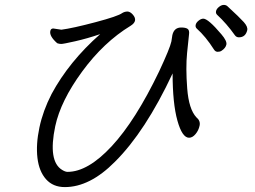

<svg xmlns="http://www.w3.org/2000/svg" viewBox="-20 -755 1040 782"><path d="M808 -679Q828 -679 882 -615Q905 -588 902 -573.5Q899 -559 882 -548Q876 -544 866.5 -544Q857 -544 851 -554Q818 -606 781 -639Q775 -645 777 -654Q779 -663 789 -671Q799 -679 808 -679ZM682 -612Q689 -643 718 -643Q736 -643 744 -637.5Q752 -632 750 -616Q748 -600 742 -539.5Q736 -479 742.5 -394.5Q749 -310 780 -277Q797 -263 793 -243.5Q789 -224 776.5 -209Q764 -194 750 -194Q722 -194 702.5 -264Q683 -334 683 -456Q572 -219 448 -96Q346 7 244 7Q196 7 167.5 -25Q139 -57 132.5 -112Q126 -167 140.5 -235.5Q155 -304 190 -372Q261 -504 388 -616Q335 -598 286.5 -587Q238 -576 229.5 -576Q221 -576 213 -579Q180 -608 185 -629Q187 -639 197 -639L230 -634Q276 -640 368.5 -664.5Q461 -689 478 -702Q488 -708 499 -708Q510 -708 521 -695.5Q532 -683 530 -671.5Q528 -660 512 -650Q402 -583 314.5 -463.5Q227 -344 205 -241Q175 -98 233 -63Q246 -55 255 -55Q338 -55 435 -159.5Q532 -264 628 -464Q672 -558 678 -586ZM987 -632Q980 -603 953 -603Q943 -603 937 -611Q903 -659 864 -695Q858 -701 860 -710Q862 -719 872 -727Q882 -735 891.5 -735Q901 -735 907 -729Q956 -684 973 -665Q990 -646 987 -632Z"/></svg>

Font: LXGW Bright GB
Style: Italic
Weight: 400
Italic angle: -12°
Designer: Christian Thalmann (Catharsis Fonts)
Foundry: LXGW / Christian Thalmann (Catharsis Fonts) / Fontworks Inc.
Version: Version 5.510